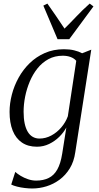

<svg xmlns="http://www.w3.org/2000/svg" viewBox="-20 -826 562 1094"><path d="M409 41Q401.5 94.5 377.8 133.2Q354 172 319.8 197.5Q285.5 223 245.2 235.5Q205 248 163.5 248Q144 248 120.8 245.2Q97.5 242.5 77 237.2Q56.5 232 44 225.5L67 153.5Q79 164.5 98 176Q117 187.5 139.8 195.2Q162.5 203 186 203Q227 203 257.2 188.2Q287.5 173.5 306.5 139.8Q325.5 106 334.5 49L358 -99.5Q343 -71.5 317.8 -46.5Q292.5 -21.5 260 -5.8Q227.5 10 190.5 10Q139.5 10 104.8 -13.8Q70 -37.5 52.2 -82Q34.5 -126.5 34.5 -188.5Q34.5 -236.5 47.5 -286.8Q60.5 -337 86 -383.2Q111.5 -429.5 149 -466Q186.5 -502.5 235.5 -524Q284.5 -545.5 344.5 -545.5Q377 -545.5 402.8 -539.2Q428.5 -533 448 -522.5L500 -543ZM414.5 -479.5Q402 -494 382.2 -501.2Q362.5 -508.5 337.5 -508.5Q292 -508.5 256 -489Q220 -469.5 193.5 -436.2Q167 -403 149.5 -361.2Q132 -319.5 123.2 -275.2Q114.5 -231 114.5 -189.5Q114.5 -151.5 120.5 -123Q126.5 -94.5 138.2 -75Q150 -55.5 167 -46Q184 -36.5 205 -36.5Q240 -36.5 272.2 -53.8Q304.5 -71 329.2 -100Q354 -129 366.5 -163.5ZM308 -602.5 227 -794 250 -805.5Q273 -773 297.2 -737.8Q321.5 -702.5 347.5 -663Q382.5 -697.5 415.8 -732.8Q449 -768 491 -805.5L512.5 -789.5L374.5 -602.5Z"/></svg>

Font: Merriweather 72pt Light
Style: Italic
Weight: 300
Italic angle: -7.8°
Version: Version 2.101